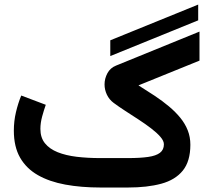

<svg xmlns="http://www.w3.org/2000/svg" viewBox="-20 -836 935 856"><path d="M471.7 -586 863.6 -745.3V-815.6L471.7 -656.3ZM550.9 0Q636.8 0 699 -16.9Q761.3 -33.8 795 -75.4Q828.7 -117 828.7 -190.7Q828.7 -225.2 817 -254.9Q805.3 -284.6 783.8 -311Q762.3 -337.3 733.4 -361.5Q704.6 -385.7 669.9 -408.8Q635.3 -431.8 597.3 -455.4L869.4 -565.7V-695.2L497.4 -543.6Q471.7 -533.4 458.9 -509.6Q446.1 -485.7 446.1 -459.6Q446.1 -436.1 456.5 -414Q467 -392 486.2 -377.7Q509.4 -360.4 538.9 -341.3Q568.4 -322.2 598.5 -302.6Q628.6 -283 654.1 -263.4Q679.6 -243.9 695.1 -225.9Q710.7 -208 710.7 -192.7Q710.7 -168.1 693.2 -154.8Q675.7 -141.4 640.2 -136.3Q604.7 -131.2 550.5 -131.2H427.4Q370.5 -131.2 321.9 -137Q273.3 -142.9 237.1 -157.4Q200.9 -171.9 180.5 -197.1Q160.1 -222.3 160.1 -261.3Q160.1 -287.9 168 -317Q176 -346 184.1 -368.8L74.7 -410.1Q60.5 -375.7 51.1 -335.8Q41.7 -296 41.7 -253.7Q41.7 -181.9 69.5 -133.3Q97.4 -84.6 148.8 -55.3Q200.2 -26 271.1 -13Q341.9 0 427.4 0Z"/></svg>

Font: Vazirmatn RD NL
Style: Regular
Weight: 400
Designer: Saber Rastikerdar
Foundry: Saber Rastikerdar
Version: Version 32.101